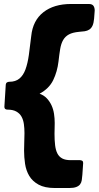

<svg xmlns="http://www.w3.org/2000/svg" viewBox="-20 -760 496 965"><path d="M255 -142Q255 -127 254.5 -113.5Q254 -100 254 -88Q254 -55 257 -30Q260 -5 268.5 11.5Q277 28 293 36.5Q309 45 336 45H382Q388 45 393 48Q398 51 398 59L394 118Q393 133 391 145.5Q389 158 382.5 166.5Q376 175 363 180Q350 185 328 185H256Q205 185 174 168Q143 151 127 124Q111 97 106 63.5Q101 30 101 -3Q101 -27 102 -48.5Q103 -70 103 -91Q103 -115 100 -136.5Q97 -158 88 -174Q79 -190 62 -199.5Q45 -209 18 -209Q2 -209 2 -223L9 -335Q10 -343 15.5 -346Q21 -349 27 -349Q58 -349 77.5 -365Q97 -381 108 -411Q119 -441 125 -483.5Q131 -526 137 -579Q145 -657 198 -698.5Q251 -740 337 -740H426Q443 -740 449.5 -731Q456 -722 456 -707L453 -667Q451 -644 445 -631Q439 -618 429 -611.5Q419 -605 406 -603Q393 -601 377 -600Q345 -597 326.5 -587Q308 -577 297.5 -559Q287 -541 282.5 -514Q278 -487 274 -451Q268 -400 247.5 -357.5Q227 -315 179 -289Q201 -281 215.5 -265.5Q230 -250 239 -230.5Q248 -211 251.5 -188Q255 -165 255 -142Z"/></svg>

Font: Poetsen One
Style: Regular
Weight: 400
Designer: Pablo Impallari, Rodrigo Fuenzalida
Foundry: Pablo Impallari, Rodrigo Fuenzalida
Version: Version 1.001; ttfautohint (v0.93) -l 8 -r 50 -G 200 -x 14 -